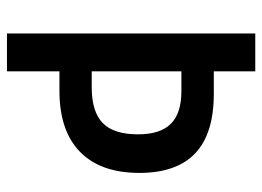

<svg xmlns="http://www.w3.org/2000/svg" viewBox="-121 -633 754 552"><g transform="rotate(90 256.0 -357.0)"><path d="M76.2 0V-713.9H185.1V-594.7H249.5Q364.3 -594.7 420.7 -541.3Q477.1 -487.8 477.1 -380.9Q477.1 -269 416.5 -210Q356 -150.9 241.2 -150.9H185.1V0ZM185.1 -243.7H231.4Q300.8 -243.7 333.5 -275.1Q366.2 -306.6 366.2 -377Q366.2 -440.9 335.9 -471.2Q305.7 -501.5 242.2 -501.5H185.1Z"/></g></svg>

Font: Open Sans
Style: Regular
Weight: 600
Width: 3
Foundry: Ascender Corporation
Version: Version 1.000